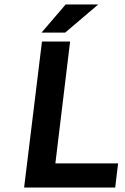

<svg xmlns="http://www.w3.org/2000/svg" viewBox="-20 -840 562 860"><path d="M496 0 509 -108H228L294 -654H168L88 0ZM274 -820 166 -694H272L420 -820Z"/></svg>

Font: Falling Sky
Style: MedObl
Weight: 500
Designer: Paul D. Hunt
Foundry: Adobe Systems Incorporated
Version: Version 1.02